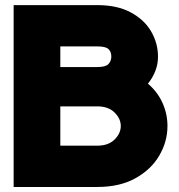

<svg xmlns="http://www.w3.org/2000/svg" viewBox="-20 -743 710 763"><path d="M34.2 -722.7H366.7Q445.8 -722.7 499.5 -693.8Q553.2 -665 580.6 -618.2Q607.9 -571.3 607.9 -517.6Q607.9 -488.3 597.4 -461.2Q586.9 -434.1 567.9 -410.6Q606 -377.9 625.7 -334.2Q645.5 -290.5 645.5 -242.2Q645.5 -180.2 613 -124.8Q580.6 -69.3 518.3 -34.7Q456.1 0 366.7 0H34.2ZM219.7 -476.6H366.7Q399.9 -476.6 411.1 -488.5Q422.4 -500.5 422.4 -518.6Q422.4 -537.1 411.1 -547.9Q399.9 -558.6 366.7 -558.6H219.7ZM219.7 -164.1H366.7Q410.6 -164.1 435.3 -188.5Q460 -212.9 460 -242.2Q460 -271.5 435.3 -295.9Q410.6 -320.3 366.7 -320.3H219.7Z"/></svg>

Font: Giphurs Black
Style: Regular
Weight: 900
Version: Version 0.920; ttfautohint (v1.8.4.7-5d5b)